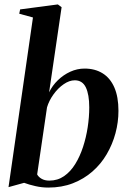

<svg xmlns="http://www.w3.org/2000/svg" viewBox="-20 -837 576 868"><path d="M202 -419.5Q216.5 -450 241.5 -474.2Q266.5 -498.5 297.8 -512.8Q329 -527 362.5 -527Q409.5 -527 444 -505.5Q478.5 -484 497 -441.5Q515.5 -399 515.5 -336Q515.5 -284.5 502 -234.5Q488.5 -184.5 462.5 -140Q436.5 -95.5 398 -61.8Q359.5 -28 309.5 -8.5Q259.5 11 198 11Q169.5 11 140.5 4.5Q111.5 -2 89 -10.5L18.5 9L129 -758L67 -775L71 -794.5L241.5 -817L258.5 -804.5ZM148 -48.5Q154 -37 168 -28.8Q182 -20.5 203 -20.5Q240.5 -20.5 269.8 -40.8Q299 -61 320.2 -95.5Q341.5 -130 355.5 -173Q369.5 -216 376.5 -262Q383.5 -308 383.5 -351.5Q383.5 -410 368 -442Q352.5 -474 318 -474Q293.5 -474 267.8 -456.2Q242 -438.5 221.8 -410.2Q201.5 -382 192.5 -351.5Z"/></svg>

Font: Merriweather 120pt SemiBold
Style: Italic
Weight: 600
Italic angle: -7.8°
Version: Version 2.101